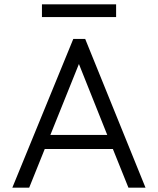

<svg xmlns="http://www.w3.org/2000/svg" viewBox="-20 -868 730 888"><path d="M37 0 319 -688H374L653 0H574L502 -179H187L115 0ZM213 -244H476L345 -572ZM174 -848H517V-789H174Z"/></svg>

Font: Outfit Light
Style: Regular
Weight: 300
Designer: Rodrigo Fuenzalida
Foundry: fragTYPE
Version: Version 1.100; ttfautohint (v1.8.4.7-5d5b)